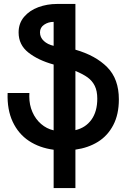

<svg xmlns="http://www.w3.org/2000/svg" viewBox="-20 -745 640 970"><path d="M251 11.5Q179.5 2 126.2 -33.2Q73 -68.5 44.2 -129.8Q15.5 -191 18.5 -275H128.5Q128 -269 128 -257.5Q128 -215 143.8 -179Q159.5 -143 187.5 -118.8Q215.5 -94.5 251 -86.5V-419Q173 -440.5 123.5 -479.5Q74 -518.5 74 -581Q74 -627.5 101.8 -660Q129.5 -692.5 174 -708.8Q218.5 -725 267.5 -725H361V-494Q463.5 -464.5 522 -405.2Q580.5 -346 580.5 -243Q580.5 -167 552.2 -113Q524 -59 474.8 -28.5Q425.5 2 361 11V205H251ZM471.5 -246.5Q471.5 -285.5 458.8 -311.2Q446 -337 422.5 -354Q399 -371 361 -386.5V-87.5Q412.5 -99.5 442 -140.5Q471.5 -181.5 471.5 -246.5ZM182 -581.5Q182 -556 201.5 -538Q221 -520 251 -513.5V-634.5Q224 -634.5 203 -620.2Q182 -606 182 -581.5Z"/></svg>

Font: JuliaMono
Style: Bold
Weight: 700
Monospace: yes
Designer: cormullion
Foundry: corm
Version: Version 0.055; ttfautohint (v1.8.4)